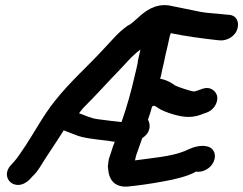

<svg xmlns="http://www.w3.org/2000/svg" viewBox="-20 -710 939 741"><path d="M24 -75C-25 -25 39 36 93 -16C94 -17 105 -29 105 -29C117 -40 127 -53 136 -68C163 -112 194 -156 226 -207C239 -202 241 -201 241 -201L270 -190C298 -177 353 -172 385 -168H386C406 -166 408 -164 423 -163C421 -158 418 -151 416 -145L408 -120C405 -111 402 -103 400 -96C398 -87 398 -80 397 -72L396 -70L398 -53V-52C401 -22 418 14 473 10C521 5 563 -1 611 -10C652 -17 704 -29 737 -48L742 -47H745C771 -47 801 -66 808 -96C814 -120 801 -144 773 -146L766 -147H763C733 -147 711 -135 693 -127C638 -105 570 -101 501 -91L505 -109C505 -110 529 -177 529 -177C562 -198 562 -230 551 -248C557 -264 562 -281 567 -299C568 -300 571 -300 573 -302C577 -301 581 -300 586 -296C601 -285 623 -276 651 -268C693 -256 726 -254 767 -272L776 -275C811 -287 822 -321 818 -339C814 -357 793 -380 758 -366L746 -362L744 -361C742 -360 737 -359 730 -357H729C721 -356 662 -376 656 -380C644 -389 623 -402 598 -406C602 -417 604 -433 607 -445C611 -462 615 -477 618 -495L629 -542C632 -557 634 -568 639 -582C697 -570 757 -562 819 -555L833 -554H834C855 -554 889 -568 897 -602C903 -626 893 -652 861 -653L850 -654C817 -658 781 -659 755 -664C714 -672 674 -681 632 -689C576 -697 537 -664 512 -641L496 -627C495 -626 479 -612 474 -612C433 -582 420 -563 382 -523C317 -452 252 -397 189 -317C147 -264 113 -200 80 -150C60 -121 48 -101 35 -87ZM285 -273C289 -278 296 -287 300 -292C355 -347 389 -386 446 -445C472 -472 484 -487 494 -495L495 -496C503 -504 510 -510 522 -519L511 -470H512C509 -454 505 -438 501 -422C486 -356 471 -302 449 -239C430 -241 385 -246 357 -250C328 -254 314 -263 285 -273Z"/></svg>

Font: Stray Cat
Style: ExBlkObl
Weight: 1000
Version: Version 1.0